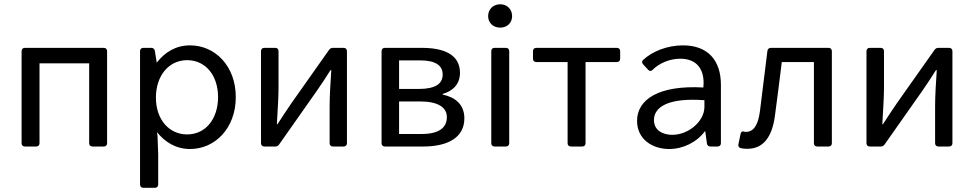

<svg xmlns="http://www.w3.org/2000/svg" viewBox="-20 -686 4561 899"><path d="M81.1 -446.3V-15.6C81.1 -5.9 86.9 0 96.7 0H149.4C159.2 0 165 -5.9 165 -15.6V-389.6H397.5V-15.6C397.5 -5.9 403.3 0 413.1 0H465.8C475.6 0 481.4 -5.9 481.4 -15.6V-446.3C481.4 -456.1 475.6 -461.9 465.8 -461.9H96.7C86.9 -461.9 81.1 -456.1 81.1 -446.3Z M870.1 -473.6C801.8 -473.6 751 -440.4 713.9 -392.6L705.1 -447.3C704.1 -456.1 697.3 -461.9 688.5 -461.9H651.4C641.6 -461.9 635.7 -456.1 635.7 -446.3V177.7C635.7 187.5 641.6 193.4 651.4 193.4H705.1C714.8 193.4 720.7 187.5 720.7 177.7V37.1L717.8 -43C717.8 -50.8 716.8 -54.7 715.8 -61.5L714.8 -67.4C752 -21.5 802.7 11.7 870.1 11.7C986.3 11.7 1084 -85 1084 -231.4C1084 -377.9 986.3 -473.6 870.1 -473.6ZM856.4 -56.6C770.5 -56.6 710 -127.9 710 -228.5C710 -332 770.5 -404.3 856.4 -404.3C942.4 -404.3 1001 -333 1001 -231.4C1001 -128.9 942.4 -56.6 856.4 -56.6Z M1202.1 -446.3V-15.6C1202.1 -5.9 1208 0 1217.8 0H1268.6C1276.4 0 1282.2 -2.9 1287.1 -9.8L1462.9 -259.8C1481.4 -286.1 1509.8 -329.1 1527.3 -357.4H1531.2C1527.3 -297.9 1523.4 -237.3 1523.4 -187.5V-15.6C1523.4 -5.9 1529.3 0 1539.1 0H1588.9C1598.6 0 1604.5 -5.9 1604.5 -15.6V-446.3C1604.5 -456.1 1598.6 -461.9 1588.9 -461.9H1539.1C1531.2 -461.9 1525.4 -459 1520.5 -452.1L1344.7 -203.1C1326.2 -176.8 1297.9 -132.8 1279.3 -104.5H1276.4C1279.3 -164.1 1284.2 -225.6 1284.2 -275.4V-446.3C1284.2 -456.1 1278.3 -461.9 1268.6 -461.9H1217.8C1208 -461.9 1202.1 -456.1 1202.1 -446.3Z M1766.6 -446.3V-15.6C1766.6 -5.9 1772.5 0 1782.2 0H1961.9C2075.2 0 2154.3 -41 2154.3 -131.8C2154.3 -199.2 2108.4 -231.4 2052.7 -243.2V-246.1C2103.5 -260.7 2133.8 -294.9 2133.8 -344.7C2133.8 -429.7 2060.5 -461.9 1955.1 -461.9H1782.2C1772.5 -461.9 1766.6 -456.1 1766.6 -446.3ZM1940.4 -269.5H1848.6V-403.3H1946.3C2020.5 -403.3 2052.7 -378.9 2052.7 -336.9C2052.7 -294.9 2020.5 -269.5 1940.4 -269.5ZM1953.1 -58.6H1848.6V-210.9H1948.2C2030.3 -210.9 2072.3 -183.6 2072.3 -137.7C2072.3 -86.9 2034.2 -58.6 1953.1 -58.6Z M2322.3 -556.6C2354.5 -556.6 2377.9 -579.1 2377.9 -610.4C2377.9 -642.6 2354.5 -666 2322.3 -666C2289.1 -666 2265.6 -642.6 2265.6 -610.4C2265.6 -579.1 2289.1 -556.6 2322.3 -556.6ZM2280.3 -446.3V-15.6C2280.3 -5.9 2286.1 0 2295.9 0H2348.6C2358.4 0 2364.3 -5.9 2364.3 -15.6V-446.3C2364.3 -456.1 2358.4 -461.9 2348.6 -461.9H2295.9C2286.1 -461.9 2280.3 -456.1 2280.3 -446.3Z M2637.7 -395.5V-15.6C2637.7 -5.9 2643.6 0 2653.3 0H2706.1C2715.8 0 2721.7 -5.9 2721.7 -15.6V-395.5H2868.2C2877.9 -395.5 2883.8 -401.4 2883.8 -411.1V-446.3C2883.8 -456.1 2877.9 -461.9 2868.2 -461.9H2491.2C2481.4 -461.9 2475.6 -456.1 2475.6 -446.3V-411.1C2475.6 -401.4 2481.4 -395.5 2491.2 -395.5Z M3177.7 -473.6C3105.5 -473.6 3034.2 -446.3 2990.2 -404.3C2984.4 -398.4 2985.4 -390.6 2992.2 -383.8L3014.6 -359.4C3021.5 -351.6 3029.3 -352.5 3036.1 -359.4C3067.4 -390.6 3116.2 -411.1 3165 -411.1C3243.2 -411.1 3275.4 -361.3 3274.4 -295.9L3273.4 -276.4C3063.5 -288.1 2962.9 -219.7 2962.9 -120.1C2962.9 -34.2 3034.2 11.7 3113.3 11.7C3178.7 11.7 3243.2 -20.5 3280.3 -71.3H3282.2L3290 -14.6C3291 -5.9 3296.9 0 3306.6 0H3339.8C3349.6 0 3355.5 -5.9 3355.5 -15.6V-289.1C3355.5 -404.3 3293.9 -473.6 3177.7 -473.6ZM3127.9 -54.7C3086.9 -54.7 3042 -73.2 3042 -124C3042 -183.6 3106.4 -229.5 3278.3 -216.8V-185.5C3278.3 -118.2 3204.1 -54.7 3127.9 -54.7Z M3449.2 7.8C3459 9.8 3467.8 10.7 3479.5 10.7C3550.8 10.7 3594.7 -40 3608.4 -143.6C3620.1 -227.5 3629.9 -311.5 3640.6 -395.5H3791V-15.6C3791 -5.9 3796.9 0 3806.6 0H3859.4C3869.1 0 3875 -5.9 3875 -15.6V-446.3C3875 -456.1 3869.1 -461.9 3859.4 -461.9H3589.8C3580.1 -461.9 3574.2 -456.1 3573.2 -447.3L3538.1 -164.1C3529.3 -97.7 3506.8 -68.4 3472.7 -68.4C3468.8 -68.4 3464.8 -69.3 3461.9 -70.3C3455.1 -72.3 3449.2 -68.4 3447.3 -57.6L3437.5 -10.7C3435.5 -1 3439.5 5.9 3449.2 7.8Z M4037.1 -446.3V-15.6C4037.1 -5.9 4043 0 4052.7 0H4103.5C4111.3 0 4117.2 -2.9 4122.1 -9.8L4297.9 -259.8C4316.4 -286.1 4344.7 -329.1 4362.3 -357.4H4366.2C4362.3 -297.9 4358.4 -237.3 4358.4 -187.5V-15.6C4358.4 -5.9 4364.3 0 4374 0H4423.8C4433.6 0 4439.5 -5.9 4439.5 -15.6V-446.3C4439.5 -456.1 4433.6 -461.9 4423.8 -461.9H4374C4366.2 -461.9 4360.4 -459 4355.5 -452.1L4179.7 -203.1C4161.1 -176.8 4132.8 -132.8 4114.3 -104.5H4111.3C4114.3 -164.1 4119.1 -225.6 4119.1 -275.4V-446.3C4119.1 -456.1 4113.3 -461.9 4103.5 -461.9H4052.7C4043 -461.9 4037.1 -456.1 4037.1 -446.3Z"/></svg>

Font: Ed Sans Neue
Style: Regular
Weight: 400
Designer: Stephen Hutchings
Version: Version 1.004;PS 001.004;hotconv 1.0.88;makeotf.lib2.5.64775